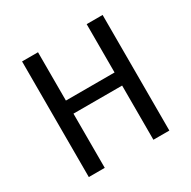

<svg xmlns="http://www.w3.org/2000/svg" viewBox="-154 -840 988 991"><g transform="rotate(-30 340.0 -344.5)"><path d="M580 0H485V-323H195V0H100V-689H195V-401H485V-689H580Z"/></g></svg>

Font: Trujillo
Style: Regular
Weight: 400
Designer: Fira Sans original fonts by bBox Type GmbH, Carrois Corporate GbR, & Edenspiekermann AG / Changes by Cristiano Sobral
Foundry: Fira Sans original fonts by bBox Type GmbH, Carrois Corporate GbR, & Edenspiekermann AG / Changes by Cristiano Sobral
Version: Version 4.301;October 17, 2021;FontCreator 14.0.0.2814 64-bi